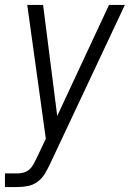

<svg xmlns="http://www.w3.org/2000/svg" viewBox="-27 -540 547 775"><path d="M-7 215V160H43Q56 160 68.5 156.5Q81 153 91 144.5Q101 136 107.5 124Q114 112 120 100L158 20L83 -520H147L204 -72L413 -520H477L174 124Q165 143 153.5 162Q142 181 124 194Q106 207 85 211Q64 215 43 215Z"/></svg>

Font: Iosevka SS04 Light Oblique
Style: Regular
Weight: 300
Italic angle: -9°
Monospace: yes
Designer: Belleve Invis
Foundry: Belleve Invis
Version: Version 19.0.0; ttfautohint (v1.8.4)